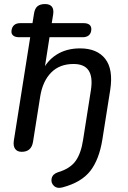

<svg xmlns="http://www.w3.org/2000/svg" viewBox="-20 -732 625 935"><path d="M261.9 107Q320.5 89.7 347.5 52.8Q374.5 16 384.6 -50.8L422.7 -292.9Q432.6 -356.8 411.7 -388.6Q390.9 -420.4 338 -420.4Q270.3 -420.4 229.2 -378.7Q188.1 -337 176 -263.4L140.7 -40.7Q132.7 7.3 85.7 7.3Q63.8 7.3 53.6 -7.1Q43.5 -21.4 47.4 -47.2L127.1 -550.7H73Q53.9 -550.7 44 -559.1Q34.1 -567.5 36 -582.6Q37.9 -600.2 48.8 -609.7Q59.6 -619.3 78.2 -619.3H161.5L133 -586.9L145.6 -665.6Q149.5 -691 162.7 -701.6Q175.9 -712.3 199.7 -712.3Q222.2 -712.3 232.6 -699.5Q243.1 -686.7 238.6 -659.7L225.7 -581.2L212.2 -619.3H386.9Q406.7 -619.3 416.3 -610.9Q425.8 -602.5 424.6 -586.8Q423.3 -569.2 412.5 -560Q401.6 -550.7 382.4 -550.7H221.1L194.5 -380.3H183.1Q208.1 -436.3 256.1 -466.3Q304.1 -496.4 369.7 -496.4Q452.7 -496.4 492.5 -445.4Q532.3 -394.5 516.7 -293.7L478.6 -53.1Q463 44.7 420 100.1Q377 155.5 286.1 180.1Q258.7 188.1 242.7 173.2Q226.8 158.3 231.5 136.9Q236.3 115.4 261.9 107Z"/></svg>

Font: SN Pro Thin
Style: Italic
Weight: 200
Italic angle: -9°
Designer: Tobias Whetton
Foundry: Supernotes
Version: Version 1.003;Glyphs 3.3 (3324)